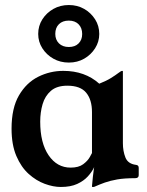

<svg xmlns="http://www.w3.org/2000/svg" viewBox="-20 -733 585 764"><path d="M346 -287Q346 -336 323 -364Q300 -392 248 -392Q206 -392 182.5 -371.5Q159 -351 149.5 -318.5Q140 -286 140 -249Q140 -164 173.5 -115Q207 -66 261 -66Q293 -66 311 -79.5Q329 -93 337 -107.5Q345 -122 346 -124ZM469 -163Q469 -132 479 -106.5Q489 -81 521 -77Q532 -76 532 -65V-36Q532 -24 518 -24Q475 -24 446.5 -19Q418 -14 397 -6.5Q376 1 356 10Q355 11 350 11H348Q346 11 346 8Q346 2 349.5 -29Q353 -60 358 -90H363Q361 -81 353 -64.5Q345 -48 329 -30.5Q313 -13 287 -1Q261 11 222 11Q192 11 158 -1.5Q124 -14 94 -41Q64 -68 45 -112.5Q26 -157 26 -221Q26 -303 55.5 -353.5Q85 -404 132 -427.5Q179 -451 232 -451Q318 -451 375 -400Q403 -411 421.5 -422.5Q440 -434 451 -442.5Q462 -451 466 -451Q469 -451 469 -449ZM254 -484Q219.8 -484 192.4 -499.5Q165 -515 148.5 -540.9Q132 -566.7 132 -598Q132 -630 148.5 -656Q165 -682 192.4 -697.5Q219.8 -713 254 -713Q288 -713 315 -697.5Q342 -682 358.5 -656Q375 -630 375 -597.8Q375 -567 358.5 -541Q342 -515 315 -499.5Q288 -484 254 -484ZM200 -598.1Q200 -575 214.5 -560.5Q229.1 -546 254 -546Q278.5 -546 292.7 -560.2Q307 -574.5 307 -597.6Q307 -622 292.6 -636.5Q278.3 -651 253.6 -651Q229 -651 214.5 -636.8Q200 -622.5 200 -598.1Z"/></svg>

Font: Young Serif Light
Style: Regular
Weight: 300
Designer: Bastien Sozeau
Foundry: NBR — Bastien Sozeau
Version: Version 5.001